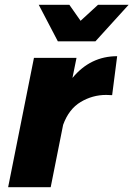

<svg xmlns="http://www.w3.org/2000/svg" viewBox="-20 -783 558 803"><path d="M379 -610H222L142 -763H270L317 -696L390 -763H518ZM192 0H14L122 -541H300L283 -457Q358 -548 470 -548L449 -385L424 -386Q367 -386 317.5 -356.5Q268 -327 244 -261Z"/></svg>

Font: Argentum Sans
Style: Bold Italic
Weight: 700
Italic angle: -11°
Designer: Julieta Ulanovsky (font), Cristiano Sobral (main changes and remaster)
Foundry: Julieta Ulanovsky (font), Cristiano Sobral (main changes and remaster)
Version: Version 2.007;June 15, 2022;FontCreator 14.0.0.2814 64-bit; 